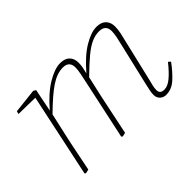

<svg xmlns="http://www.w3.org/2000/svg" viewBox="-87 -738 994 994"><g transform="rotate(-45 410.5 -240.5)"><path d="M673 12Q652 12 638.5 -1Q625 -14 625 -34Q625 -53 629 -68Q633 -83 637 -105L689 -327Q696 -356 701 -379.5Q706 -403 706 -421Q706 -467 658 -467Q630 -467 602 -454.5Q574 -442 539 -413Q504 -384 454 -335L427 -215Q416 -161 404.5 -107.5Q393 -54 382 0L361 5L354 0L424 -326Q430 -354 435 -378.5Q440 -403 440 -421Q440 -467 393 -467Q351 -467 304.5 -436.5Q258 -406 184 -333L157 -213Q145 -160 134.5 -106.5Q124 -53 113 0L91 5L85 0L182 -457L61 -459L65 -475L199 -490L213 -482L188 -357Q247 -426 303 -459.5Q359 -493 399 -493Q434 -493 451.5 -475Q469 -457 469 -427Q469 -411 466 -394.5Q463 -378 458 -359Q517 -428 571 -460.5Q625 -493 665 -493Q699 -493 717 -475Q735 -457 735 -426Q735 -404 730 -381Q725 -358 717 -325L665 -105Q661 -89 657 -72.5Q653 -56 653 -42Q653 -14 684 -14Q709 -14 737 -37Q765 -60 799 -103L811 -92Q778 -47 745 -17.5Q712 12 673 12Z"/></g></svg>

Font: Source Serif 4 SmText ExtraLight
Style: Italic
Weight: 200
Italic angle: -12°
Designer: Frank Grießhammer
Foundry: Adobe
Version: Version 4.005;hotconv 1.1.0;makeotfexe 2.6.0